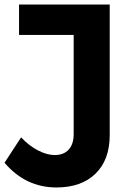

<svg xmlns="http://www.w3.org/2000/svg" viewBox="-24 -720 568 847"><path d="M225 107Q89 107 -4 -2L69 -114Q105 -76 144.5 -56Q184 -36 217 -36Q257 -36 279 -60Q301 -84 301 -128V-566H60V-700H460V-124Q460 -15 397.5 46Q335 107 225 107Z"/></svg>

Font: TypoPRO Montserrat Alternates
Style: Regular
Weight: 600
Designer: Julieta Ulanovsky
Foundry: Julieta Ulanovsky
Version: Version 6.001